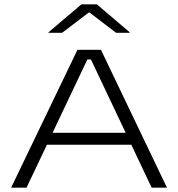

<svg xmlns="http://www.w3.org/2000/svg" viewBox="-20 -870 826 890"><path d="M31.5 0 339 -639H448L754 0H683L401.5 -594.5H385L103 0ZM182.5 -199V-254.5H603V-199ZM357.5 -850H429L581.5 -720V-718H518L395 -812H391.5L268 -718H204.5V-720Z"/></svg>

Font: Anek Latin Expanded Light
Style: Regular
Weight: 300
Width: 7
Designer: Yesha Goshar
Foundry: Ek Type
Version: Version 1.003